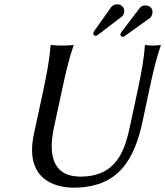

<svg xmlns="http://www.w3.org/2000/svg" viewBox="-20 -855 761 885"><path d="M616 -445 580 -277C556 -165 520 -41 351 -41C183 -41 218 -215 229 -269L267 -445C283 -520 300 -592 319 -645V-648C319 -648 301 -645 266 -645C232 -645 216 -648 216 -648L213 -645C209 -588 197 -520 181 -445L136 -236C93 -32 229 10 319 10C524 10 599 -117 637 -295L669 -445C685 -520 702 -592 721 -645V-648C721 -648 707 -645 685 -645C661 -645 651 -648 651 -648L648 -645C644 -588 632 -520 616 -445ZM682 -792C686 -808 678 -830 649 -830C638 -830 631 -826 624 -818L541 -709C538 -704 536 -701 535 -698C534 -690 541 -685 546 -685C549 -685 552 -686 554 -688L671 -772C676 -776 680 -783 682 -792ZM552 -797C557 -820 538 -835 523 -835C508 -835 500 -831 493 -823L415 -713C412 -709 411 -704 410 -702C409 -695 414 -690 421 -690C426 -690 431 -694 436 -698L541 -778C547 -782 551 -789 552 -797Z"/></svg>

Font: Libertinus Sans
Style: Italic
Weight: 400
Italic angle: -12°
Designer: Philipp H. Poll, Khaled Hosny
Foundry: Caleb Maclennan
Version: Version 7.050;RELEASE